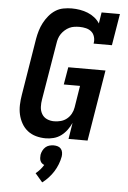

<svg xmlns="http://www.w3.org/2000/svg" viewBox="-64 -789 728 1095"><g transform="rotate(5 300.0 -241.5)"><path d="M218 8Q189 8 162 0.5Q135 -7 114 -23.5Q93 -40 79.5 -64Q66 -88 60 -114.5Q54 -141 55 -170Q56 -199 61 -228L114 -553Q118 -576 125 -599.5Q132 -623 143.5 -645Q155 -667 171.5 -687Q188 -707 209 -720.5Q230 -734 254.5 -738.5Q279 -743 302 -743Q326 -743 349.5 -739Q373 -735 394 -726.5Q415 -718 433 -704Q451 -690 463 -671L473 -735H578L548 -554H443Q447 -573 442 -591.5Q437 -610 424 -621.5Q411 -633 392.5 -637.5Q374 -642 355 -642Q341 -642 326 -640Q311 -638 297.5 -631.5Q284 -625 272 -614.5Q260 -604 251.5 -591.5Q243 -579 238.5 -565Q234 -551 232 -536L178 -212Q174 -190 175 -168Q176 -146 186.5 -128Q197 -110 216 -101.5Q235 -93 257 -93Q276 -93 295 -98Q314 -103 329.5 -115.5Q345 -128 354.5 -145.5Q364 -163 367 -182L387 -307H294L311 -407H524L457 0H348L363 -93Q353 -71 338.5 -51.5Q324 -32 305 -18Q286 -4 263 2Q240 8 218 8ZM220 260 178 211Q191 201 202.5 188Q214 175 223 160Q215 157 209 151.5Q203 146 200 138.5Q197 131 196.5 122Q196 113 197 104Q199 92 205 80Q211 68 220.5 59.5Q230 51 242.5 47.5Q255 44 267 44Q280 44 291 47.5Q302 51 309 59.5Q316 68 318 80Q320 92 318 104Q314 126 305.5 148Q297 170 284.5 190Q272 210 255.5 228Q239 246 220 260Z"/></g></svg>

Font: Iosevka Curly Slab Extended
Style: Bold Italic
Weight: 700
Width: 7
Italic angle: -9°
Monospace: yes
Designer: Belleve Invis
Foundry: Belleve Invis
Version: Version 11.0.0; ttfautohint (v1.8.3)